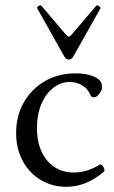

<svg xmlns="http://www.w3.org/2000/svg" viewBox="-20 -707 439 738"><path d="M235 11Q180 11 136 -15.5Q92 -42 67 -89Q42 -136 42 -195Q42 -262 71.5 -313.5Q101 -365 152.5 -395Q204 -425 270 -425Q307 -425 334 -415.5Q361 -406 369 -389Q372 -383 372 -369Q372 -360 361.5 -346.5Q351 -333 342 -333Q338 -333 334 -334.5Q330 -336 327 -343Q317 -367 295 -379.5Q273 -392 249 -392Q214 -392 185 -369.5Q156 -347 139 -307Q122 -267 122 -214Q122 -138 160.5 -91Q199 -44 264 -44Q288 -44 312.5 -51Q337 -58 363 -74Q368 -77 373 -71.5Q378 -66 380.5 -58.5Q383 -51 379 -47Q312 11 235 11ZM244 -478Q233 -478 226 -492L123 -675Q121 -679 128 -684Q135 -689 139 -685L230 -578Q241 -566 244 -566Q249 -566 259 -578L349 -684Q353 -689 360.5 -683.5Q368 -678 366 -675L263 -492Q256 -478 244 -478Z"/></svg>

Font: Junicode
Style: Regular
Weight: 400
Designer: Peter S. Baker
Version: Version 2.100; ttfautohint (v1.8.4)